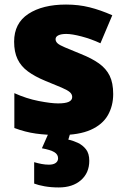

<svg xmlns="http://www.w3.org/2000/svg" viewBox="-20 -583 557 843"><path d="M477 -170Q477 -118 453.5 -77Q430 -36 378.5 -13Q327 10 243 10Q184 10 137.5 3.5Q91 -3 43 -21V-174Q96 -150 150 -139.5Q204 -129 235 -129Q267 -129 282 -136Q297 -143 297 -157Q297 -169 287 -178Q277 -187 251.5 -198Q226 -209 179 -228Q133 -247 102.5 -269.5Q72 -292 57 -323.5Q42 -355 42 -400Q42 -481 104.5 -522Q167 -563 270 -563Q325 -563 373 -551Q421 -539 473 -516L421 -393Q380 -412 338 -423Q296 -434 271 -434Q249 -434 236.5 -428Q224 -422 224 -411Q224 -401 232.5 -393Q241 -385 265 -375Q289 -365 335 -346Q383 -327 414.5 -304.5Q446 -282 461.5 -250.5Q477 -219 477 -170ZM372 123Q372 176 335.5 208Q299 240 238 240Q204 240 176 235Q148 230 130 223V129Q147 134 163 137Q179 140 195 140Q214 140 224.5 132.5Q235 125 235 112Q235 95 218.5 85Q202 75 164 68L194 0H289L280 30Q300 34 321.5 44Q343 54 357.5 72.5Q372 91 372 123Z"/></svg>

Font: Noto Sans Khmer Black
Style: Regular
Weight: 900
Version: Version 2.003